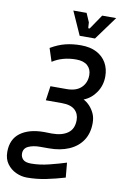

<svg xmlns="http://www.w3.org/2000/svg" viewBox="-173 -993 818 1284"><g transform="rotate(10 236.0 -351.0)"><path d="M104 226Q66 226 29.5 209Q-7 192 -30.5 159.5Q-54 127 -54 79Q-54 -7 5 -50.5Q64 -94 166 -94L219 -93Q287 -93 326.5 -121.5Q366 -150 366 -210Q366 -253 337.5 -279Q309 -305 249 -305H140L154 -403H264Q329 -403 363 -436Q397 -469 397 -521Q397 -561 370.5 -585Q344 -609 293 -609Q247 -609 207 -598Q167 -587 133 -565L104 -654Q155 -684 203.5 -696Q252 -708 308 -708Q371 -708 414.5 -685.5Q458 -663 481 -623Q504 -583 504 -531Q504 -470 471.5 -422Q439 -374 388 -354Q410 -343 429.5 -322.5Q449 -302 462 -274Q475 -246 475 -209Q475 -140 443 -91.5Q411 -43 352.5 -17.5Q294 8 216 8H157Q109 8 77 23Q45 38 45 73Q45 97 61 113Q77 129 116 129Q174 129 238 113Q302 97 352 81L361 181Q297 200 233.5 213Q170 226 104 226ZM288 -769 217 -928H307L333 -868L335 -834Q336 -828 340.5 -827.5Q345 -827 349 -834L413 -928H508L392 -769Z"/></g></svg>

Font: Finlandica Medium
Style: Italic
Weight: 500
Italic angle: -8°
Designer: Niklas Ekholm, Juho Hiilivirta, Jaakko Suomalainen
Foundry: Helsinki Type Studio
Version: Version 1.063